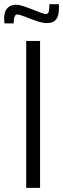

<svg xmlns="http://www.w3.org/2000/svg" viewBox="-46 -914 307 934"><path d="M81.5 0V-714.8H148.9V0ZM183.6 -801.8Q161.1 -801.8 132.1 -811.8Q103 -821.8 77.1 -832.3Q51.3 -842.8 38.1 -843.8Q29.3 -843.8 24.9 -833Q20.5 -822.3 20.5 -800.3H-24.4Q-24.9 -806.2 -25.4 -811.5Q-25.9 -816.9 -25.9 -821.8Q-25.9 -852.1 -15.9 -866.9Q-5.9 -881.8 7.8 -886.5Q21.5 -891.1 32.2 -891.1Q45.4 -891.1 66.7 -884.3Q87.9 -877.4 110.6 -868.4Q133.3 -859.4 151.6 -852.5Q169.9 -845.7 177.2 -845.7Q189 -845.7 191.7 -859.4Q194.3 -873 194.3 -893.6H240.2Q240.7 -888.7 240.7 -884.5Q240.7 -880.4 240.7 -876.5Q240.7 -843.8 232.2 -827.9Q223.6 -812 210.7 -806.9Q197.8 -801.8 183.6 -801.8Z"/></svg>

Font: Pontano Sans Light
Style: Regular
Weight: 300
Designer: Vernon Adams
Foundry: Vernon Adams
Version: Version 2.001